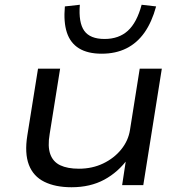

<svg xmlns="http://www.w3.org/2000/svg" viewBox="-20 -779 765 808"><path d="M281 9Q213 9 166.5 -14Q120 -37 101.5 -85.5Q83 -134 95 -209L140 -490H233L189 -215Q180 -163 191.5 -130.5Q203 -98 233.5 -83.5Q264 -69 312 -69Q368 -69 414 -91Q460 -113 490 -150Q520 -187 527 -232L568 -490H661L583 0H494L511 -112H519Q478 -55 419 -23Q360 9 281 9ZM408 -553Q349 -553 312.5 -575.5Q276 -598 261.5 -642Q247 -686 253 -752L316 -759Q310 -684 334.5 -649.5Q359 -615 420 -615Q480 -615 518 -649.5Q556 -684 576 -759L637 -752Q619 -686 588 -642Q557 -598 512 -575.5Q467 -553 408 -553Z"/></svg>

Font: Nunito Sans 10pt Expanded
Style: Italic
Weight: 400
Width: 7
Italic angle: -9°
Designer: Vernon Adams
Foundry: Vernon Adams
Version: Version 3.101;gftools[0.9.27]